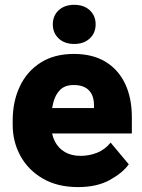

<svg xmlns="http://www.w3.org/2000/svg" viewBox="-20 -760 584 790"><path d="M301.3 9.8Q216.3 9.8 156 -25.4Q95.7 -60.5 64 -118.7Q32.2 -176.8 32.2 -246.1V-264.6Q32.2 -342.3 61.5 -404.3Q90.8 -466.3 147 -502.2Q203.1 -538.1 284.2 -538.1Q360.8 -538.1 413.8 -506.1Q466.8 -474.1 494.6 -415.8Q522.5 -357.4 522.5 -277.8V-210.9H95.7V-315.4H366.7V-328.1Q366.7 -353.5 357.4 -372.1Q348.1 -390.6 329.8 -400.4Q311.5 -410.2 283.2 -410.2Q247.6 -410.2 227.5 -390.4Q207.5 -370.6 199.2 -337.6Q190.9 -304.7 190.9 -264.6V-246.1Q190.9 -208 205.3 -179.2Q219.7 -150.4 246.8 -134.5Q273.9 -118.7 311.5 -118.7Q347.2 -118.7 379.6 -131.6Q412.1 -144.5 435.1 -173.3L509.8 -84Q484.9 -48.8 431.9 -19.5Q378.9 9.8 301.3 9.8ZM285.2 -579.1Q245.6 -579.1 221.4 -601.8Q197.3 -624.5 197.3 -659.7Q197.3 -695.3 221.4 -717.8Q245.6 -740.2 285.2 -740.2Q325.2 -740.2 349.4 -717.8Q373.5 -695.3 373.5 -659.7Q373.5 -624.5 349.4 -601.8Q325.2 -579.1 285.2 -579.1Z"/></svg>

Font: Heebo ExtraBold
Style: Regular
Weight: 800
Designer: Oded Ezer
Foundry: Ezer Type House
Version: Version 3.100